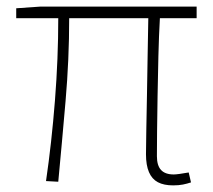

<svg xmlns="http://www.w3.org/2000/svg" viewBox="-20 -547 643 580"><path d="M503 13Q475 13 457 3.5Q439 -6 430 -27Q421 -48 421 -81Q421 -108 422 -156Q423 -204 424 -262.5Q425 -321 426 -381Q427 -441 428 -492H189Q189 -368 178 -241Q167 -114 156 2L119 0Q136 -116 146 -243.5Q156 -371 156 -492H29V-522L101 -527H574V-492H463Q460 -439 458.5 -378Q457 -317 456 -257.5Q455 -198 454.5 -150Q454 -102 454 -75Q454 -47 466.5 -33.5Q479 -20 505 -20Q516 -20 550 -26L557 4Q545 8 532.5 10.5Q520 13 503 13Z"/></svg>

Font: Noto Sans SC Thin
Style: Regular
Weight: 100
Designer: Ryoko NISHIZUKA 西塚涼子 (kana, bopomofo & ideographs); Paul D. Hunt (Latin, Greek & Cyrillic); Sandoll Communications 산돌커뮤니
Foundry: Adobe
Version: Version 2.004-H2;hotconv 1.0.118;makeotfexe 2.5.65603